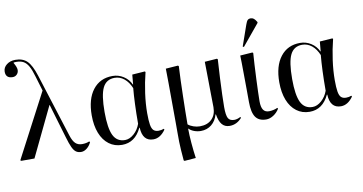

<svg xmlns="http://www.w3.org/2000/svg" viewBox="-90 -1027 2828 1494"><g transform="rotate(-10 1324.0 -280.5)"><path d="M554 -57 559 -50Q546 -22 524 -4.5Q502 13 479 13Q455 13 438.5 1.5Q422 -10 408.5 -39Q395 -68 380 -120L300 -389H298L111 0H7L0 -5L265 -510L230 -627Q215 -680 198 -710Q181 -740 158.5 -752.5Q136 -765 102 -765Q94 -765 88.5 -764.5Q83 -764 79 -762Q102 -724 102 -702Q102 -681 88.5 -667Q75 -653 55 -653Q0 -653 0 -705Q0 -738 28 -760Q56 -782 97 -782Q156 -782 190 -748.5Q224 -715 251 -630L410 -128Q424 -84 444 -65Q464 -46 496 -46Q529 -46 554 -57Z M802 14Q743 14 699 -19Q655 -52 631.5 -112Q608 -172 608 -253Q608 -381 664.5 -454Q721 -527 820 -527Q867 -527 906.5 -501.5Q946 -476 965 -434H967L974 -511L1074 -518L1079 -513Q1059 -434 1047.5 -351Q1036 -268 1036 -194Q1036 -136 1041.5 -103.5Q1047 -71 1061 -58Q1075 -45 1100 -45Q1123 -45 1142 -53L1146 -46Q1104 14 1049 14Q964 14 959 -94H956Q905 14 802 14ZM831 -19Q867 -19 901.5 -49.5Q936 -80 952 -126Q952 -208 955 -281Q958 -354 963 -406Q942 -456 908.5 -483Q875 -510 834 -510Q768 -510 739.5 -452.5Q711 -395 711 -261Q711 -133 739 -76Q767 -19 831 -19Z M1258 221 1252 216Q1248 165 1245.5 132Q1243 99 1242.5 68Q1242 37 1242 -7Q1242 -36 1242 -83Q1242 -130 1241.5 -185.5Q1241 -241 1241 -296.5Q1241 -352 1240.5 -399Q1240 -446 1239.5 -476.5Q1239 -507 1239 -511L1336 -518L1342 -513Q1339 -462 1337 -401Q1335 -340 1333.5 -276.5Q1332 -213 1331 -155.5Q1330 -98 1330 -55Q1346 -41 1372 -32Q1398 -23 1423 -23Q1483 -23 1517.5 -57.5Q1552 -92 1552 -151Q1552 -159 1551.5 -186.5Q1551 -214 1550.5 -252Q1550 -290 1549.5 -331.5Q1549 -373 1548.5 -411Q1548 -449 1547.5 -476Q1547 -503 1547 -511L1644 -518L1650 -513Q1645 -438 1641.5 -366Q1638 -294 1636 -235Q1634 -176 1634 -138Q1634 -73 1647 -49.5Q1660 -26 1695 -26Q1718 -26 1744 -40L1749 -33Q1708 14 1652 14Q1614 14 1592 -12Q1570 -38 1561 -93H1558Q1544 -43 1508.5 -14.5Q1473 14 1424 14Q1397 14 1371.5 4.5Q1346 -5 1331 -21H1329Q1329 28 1334.5 93Q1340 158 1348 214Z M1941 14Q1883 14 1857 -23.5Q1831 -61 1831 -143Q1831 -188 1830.5 -244Q1830 -300 1829.5 -355Q1829 -410 1828.5 -452Q1828 -494 1827 -511L1924 -518L1930 -513Q1927 -474 1924 -420Q1921 -366 1918.5 -309.5Q1916 -253 1914.5 -205.5Q1913 -158 1913 -134Q1913 -88 1927.5 -66.5Q1942 -45 1973 -45Q1990 -45 2009.5 -49.5Q2029 -54 2040 -60L2045 -53Q2026 -22 1997.5 -4Q1969 14 1941 14ZM1867 -572 1858 -576 1915 -739Q1924 -765 1932.5 -773.5Q1941 -782 1957 -782Q1971 -782 1981.5 -773.5Q1992 -765 2004 -745V-738Z M2284 14Q2225 14 2181 -19Q2137 -52 2113.5 -112Q2090 -172 2090 -253Q2090 -381 2146.5 -454Q2203 -527 2302 -527Q2349 -527 2388.5 -501.5Q2428 -476 2447 -434H2449L2456 -511L2556 -518L2561 -513Q2541 -434 2529.5 -351Q2518 -268 2518 -194Q2518 -136 2523.5 -103.5Q2529 -71 2543 -58Q2557 -45 2582 -45Q2605 -45 2624 -53L2628 -46Q2586 14 2531 14Q2446 14 2441 -94H2438Q2387 14 2284 14ZM2313 -19Q2349 -19 2383.5 -49.5Q2418 -80 2434 -126Q2434 -208 2437 -281Q2440 -354 2445 -406Q2424 -456 2390.5 -483Q2357 -510 2316 -510Q2250 -510 2221.5 -452.5Q2193 -395 2193 -261Q2193 -133 2221 -76Q2249 -19 2313 -19Z"/></g></svg>

Font: Display Regular
Style: Regular
Weight: 400
Designer: Latin by Veronika Burian and Jose Scaglione. Greek by Irene Vlachou. Cyrillic by Vera Evstafieva.
Foundry: TypeTogether
Version: Version 3.002